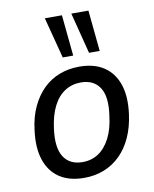

<svg xmlns="http://www.w3.org/2000/svg" viewBox="-85 -811 709 885"><g transform="rotate(-10 270.0 -369.0)"><path d="M238 9Q168 9 122.5 -21.5Q77 -52 58 -109.5Q39 -167 50 -248Q57 -308 79 -355Q101 -402 134 -434.5Q167 -467 210 -483.5Q253 -500 303 -500Q373 -500 418.5 -469.5Q464 -439 483 -382Q502 -325 491 -244Q483 -184 461.5 -137Q440 -90 407 -57.5Q374 -25 331.5 -8Q289 9 238 9ZM243 -64Q285 -64 317.5 -85.5Q350 -107 372 -149.5Q394 -192 401 -253Q414 -340 386 -383.5Q358 -427 298 -427Q256 -427 223 -406Q190 -385 168.5 -343Q147 -301 139 -239Q127 -151 155 -107.5Q183 -64 243 -64ZM359 -555 310 -747H390L409 -555ZM236 -555 186 -747H266L285 -555Z"/></g></svg>

Font: Nunito Sans 10pt SemiCondensed Medium
Style: Italic
Weight: 500
Width: 4
Italic angle: -9°
Designer: Vernon Adams
Foundry: Vernon Adams
Version: Version 3.101;gftools[0.9.27]